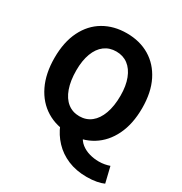

<svg xmlns="http://www.w3.org/2000/svg" viewBox="-215 -913 1209 1276"><g transform="rotate(30 389.0 -275.5)"><path d="M389 14Q290 14 214 -32.5Q138 -79 95.5 -166.5Q53 -254 53 -375Q53 -496 95.5 -581.5Q138 -667 214 -711.5Q290 -756 389 -756Q489 -756 564.5 -711Q640 -666 682.5 -581Q725 -496 725 -375Q725 -254 682.5 -166.5Q640 -79 564.5 -32.5Q489 14 389 14ZM389 -120Q441 -120 479 -150Q517 -180 538 -237.5Q559 -295 559 -375Q559 -450 538 -504.5Q517 -559 479 -587.5Q441 -616 389 -616Q337 -616 299 -587.5Q261 -559 240.5 -504.5Q220 -450 220 -375Q220 -295 240.5 -237.5Q261 -180 299 -150Q337 -120 389 -120ZM633 205Q552 205 488 178Q424 151 379 103Q334 55 310 -5L475 -22Q489 13 516.5 34.5Q544 56 579.5 66Q615 76 651 76Q675 76 696 72Q717 68 734 62L763 182Q742 192 708.5 198.5Q675 205 633 205Z"/></g></svg>

Font: Noto Sans TC ExtraBold
Style: Regular
Weight: 800
Designer: Ryoko NISHIZUKA  (kana, bopomofo & ideographs); Paul D. Hunt (Latin, Greek & Cyrillic); Sandoll Communications , Soo-you
Foundry: Adobe
Version: Version 2.004-H2;hotconv 1.0.118;makeotfexe 2.5.65603